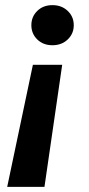

<svg xmlns="http://www.w3.org/2000/svg" viewBox="-20 -532 348 747"><path d="M222 -280 153 195H8L108 -280ZM184 -512Q220 -512 243.5 -489.5Q267 -467 267 -434Q267 -401 243.5 -378.5Q220 -356 184 -356Q148 -356 125 -378.5Q102 -401 102 -434Q102 -467 125 -489.5Q148 -512 184 -512Z"/></svg>

Font: DM Sans 20pt
Style: Bold Italic
Weight: 700
Italic angle: -10°
Version: Version 4.004;gftools[0.9.30]